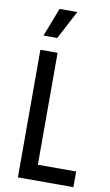

<svg xmlns="http://www.w3.org/2000/svg" viewBox="-97 -930 560 978"><g transform="rotate(10 183.0 -441.0)"><path d="M69 0V-660H158V-81H356V0ZM143 -734H72L129 -882H221Z"/></g></svg>

Font: Bricolage Grotesque 10pt Condensed
Style: Regular
Weight: 400
Width: 3
Designer: Mathieu Triay
Foundry: Atelier Triay
Version: Version 1.000; ttfautohint (v1.8.4.7-5d5b);gftools[0.9.29]